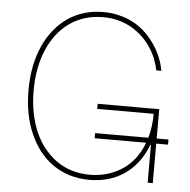

<svg xmlns="http://www.w3.org/2000/svg" viewBox="-53 -789 845 852"><g transform="rotate(5 369.5 -363.5)"><path d="M376.4 9.9Q327.8 9.9 286.8 -2.8Q245.7 -15.6 212.4 -39.1Q179 -62.5 153.4 -95.3Q127.8 -128.2 110.1 -168.3Q72.4 -252.1 72.4 -363.6Q72.4 -422.2 82.7 -472.3Q93 -522.4 111.9 -563.4Q130.7 -604.4 157 -636.4Q183.2 -668.3 215.6 -690.7Q283.4 -737.2 373.6 -737.2Q405.5 -737.2 433.8 -731.4Q462 -725.5 486.7 -715Q511.4 -704.5 532.3 -690Q553.3 -675.4 570.3 -657.7Q606.5 -619.3 626.2 -578.8Q646 -538.4 652 -500H629.3Q625 -524.5 614.9 -549.9Q604.8 -575.3 589.1 -599.3Q573.5 -623.2 552 -644.2Q530.5 -665.1 503.6 -680.9Q476.6 -696.7 444.1 -705.8Q411.6 -714.8 373.6 -714.5Q329.9 -714.5 292.6 -702.6Q255.3 -690.7 224.6 -668.9Q193.9 -647 170.1 -616.3Q146.3 -585.6 130 -547.9Q95.2 -468 95.2 -363.6Q95.2 -309.3 104.6 -262.6Q114 -215.9 131.2 -177.4Q148.4 -138.8 172.9 -108.7Q197.4 -78.5 227.3 -57.5Q290.5 -12.8 376.4 -12.8Q454.5 -12.8 518.1 -53.3Q581.7 -93.8 612.9 -176.1H383.5V-198.9H620.4Q634.9 -248.9 634.9 -306.8H383.5V-329.5H657.7V-198.9H710.2V-176.1H657.7V0H634.9V-168.3H632.1Q614.7 -122.5 588.4 -89Q562.1 -55.4 529.1 -33.4Q496.1 -11.4 457.4 -0.7Q418.7 9.9 376.4 9.9Z"/></g></svg>

Font: Linik Sans Thin
Style: Regular
Weight: 100
Designer: Fonts by Rasmus Andersson / Changes by Cristiano Sobral with parts from Marc Monis
Foundry: rsms
Version: Version 3.020; ttfautohint (v1.6)